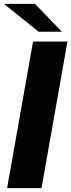

<svg xmlns="http://www.w3.org/2000/svg" viewBox="-38 -979 371 999"><path d="M178 0H-1L134 -763H313ZM144 -959 284 -814H163L-18 -959Z"/></svg>

Font: Open Sauce Sans Black Italic
Style: Regular
Weight: 900
Italic angle: -10°
Designer: Alfredo Marco Pradil
Foundry: Creative Sauce Fz LLC
Version: Version 1.477